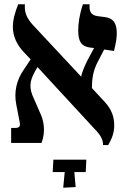

<svg xmlns="http://www.w3.org/2000/svg" viewBox="-20 -667 589 896"><path d="M32 0H174C194 -55 185 -104 165 -145L138 -207C114 -257 118 -289 144 -335L155 -354L417 -70C453 -34 461 -13 461 10H485C502 -20 513 -46 513 -82C513 -123 500 -157 470 -190L409 -256C409 -298 414 -337 437 -380L466 -436L512 -429C520 -463 525 -485 525 -512C525 -561 507 -582 471 -587L433 -592C410 -596 398 -609 398 -632V-647H367C351 -600 345 -558 345 -525C345 -474 359 -451 400 -445L419 -443L397 -402C380 -372 362 -331 359 -309L134 -550C106 -580 96 -607 96 -631V-647H65C50 -610 40 -574 40 -541C40 -501 57 -460 89 -426L123 -390L91 -342C58 -295 44 -238 56 -179L72 -96C76 -78 70 -70 51 -70H32ZM275 209 333 206 327 136H380L383 78H229L226 136H282Z"/></svg>

Font: Noto Serif Hebrew SemiCondensed
Style: Bold
Weight: 700
Width: 4
Designer: Monotype Design Team
Foundry: Monotype Imaging Inc.
Version: Version 2.004